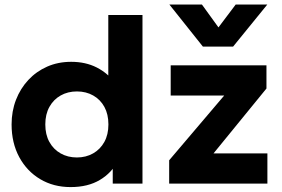

<svg xmlns="http://www.w3.org/2000/svg" viewBox="-20 -784 1205 820"><path d="M281.5 15Q208.5 15 151.8 -18.8Q95 -52.5 62.2 -113Q29.5 -173.5 29.5 -252.5Q29.5 -309 48.2 -357.5Q67 -406 101 -442.5Q135 -479 181.5 -499.5Q228 -520 284 -520Q345.5 -520 393.2 -495.8Q441 -471.5 475.5 -425L442.5 -391.5V-720H588.5V0H461.5V-128L481.5 -95Q458 -46.5 407 -15.8Q356 15 281.5 15ZM308.5 -111.5Q347 -111.5 377.5 -128.8Q408 -146 425.5 -177.5Q443 -209 443 -252.5Q443 -296 425.8 -327.5Q408.5 -359 378 -376.2Q347.5 -393.5 308.5 -393.5Q269.5 -393.5 239 -376.2Q208.5 -359 191 -327.5Q173.5 -296 173.5 -252.5Q173.5 -209 191 -177.5Q208.5 -146 239 -128.8Q269.5 -111.5 308.5 -111.5ZM702.5 0V-99.5L937.5 -376H709V-505H1118V-406L892 -129H1122V0ZM846.5 -585 703.5 -764.5H842.5L913 -667L986.5 -764.5H1121.5L975.5 -585Z"/></svg>

Font: Geologica SemiBold
Style: Regular
Weight: 600
Designer: Sindre Bremnes, Frode Helland
Foundry: Monokrom Skriftforlag AS
Version: Version 1.010;gftools[0.9.28]